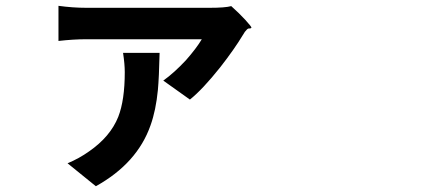

<svg xmlns="http://www.w3.org/2000/svg" viewBox="-20 -565 1540 662"><path d="M310.5 77.1 212.9 -2Q252.9 -18.6 287.1 -43Q360.4 -93.8 387.7 -162.1Q410.2 -219.7 410.2 -316.4Q410.2 -343.8 404.3 -382.8H530.3Q528.3 -296.9 524.4 -254.9Q517.6 -184.6 499 -132.8Q453.1 -2 310.5 77.1ZM634.8 -221.7 543 -287.1Q580.1 -313.5 621.1 -357.4Q657.2 -398.4 675.8 -429.7H277.3Q233.4 -429.7 181.6 -423.8V-544.9Q231.4 -538.1 277.3 -538.1H490.2H703.1Q755.9 -538.1 777.3 -543.9Q804.7 -519.5 826.2 -496.1Q848.6 -471.7 846.7 -469.2Q844.7 -466.8 840.8 -466.8Q835 -467.8 830.1 -461.9Q828.1 -459 824.2 -455.1Q819.3 -447.3 817.4 -444.3Q788.1 -395.5 739.3 -333Q678.7 -256.8 634.8 -221.7Z"/></svg>

Font: Bpmf GenSeki Gothic B
Style: B
Weight: 700
Foundry: But Ko
Version: Version 1.320